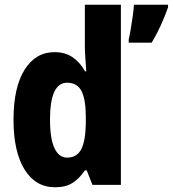

<svg xmlns="http://www.w3.org/2000/svg" viewBox="-20 -780 729 810"><path d="M212 10Q130 10 83.5 -65Q37 -140 37 -275Q37 -411 83.5 -485.5Q130 -560 210 -560Q254 -560 285.5 -539Q317 -518 339 -479H344Q342 -509 340 -536Q338 -563 338 -584V-760H490V0H370L346 -61H338Q314 -26 285.5 -8Q257 10 212 10ZM263 -115Q304 -115 322.5 -150Q341 -185 342 -260V-286Q342 -360 324 -395.5Q306 -431 263 -431Q191 -431 191 -276Q191 -194 210 -154.5Q229 -115 263 -115ZM689 -749Q676 -712 658.5 -673.5Q641 -635 620 -600H523V-613Q527 -630 531.5 -657Q536 -684 540 -712Q544 -740 545 -760H689Z"/></svg>

Font: Noto Sans Myanmar Condensed ExtraBold
Style: Regular
Weight: 800
Width: 3
Designer: Monotype Design Team
Foundry: Monotype Imaging Inc.
Version: Version 2.107; ttfautohint (v1.8.4.7-5d5b)